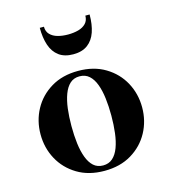

<svg xmlns="http://www.w3.org/2000/svg" viewBox="-108 -795 786 891"><g transform="rotate(-15 285.0 -349.5)"><path d="M285 10Q209.5 10 154.8 -23Q100 -56 70.5 -110.5Q41 -165 41 -230Q41 -295 70.5 -349.5Q100 -404 154.8 -437Q209.5 -470 285 -470Q360.5 -470 415.2 -437Q470 -404 499.5 -349.5Q529 -295 529 -230Q529 -165 499.5 -110.5Q470 -56 415.2 -23Q360.5 10 285 10ZM285 -16Q312.5 -16 331 -32.5Q349.5 -49 360.5 -78.5Q371.5 -108 376.2 -146.8Q381 -185.5 381 -230Q381 -275 376.2 -313.5Q371.5 -352 360.5 -381.5Q349.5 -411 331 -427.5Q312.5 -444 285 -444Q257.5 -444 239.2 -427.5Q221 -411 210 -381.5Q199 -352 194.2 -313.5Q189.5 -275 189.5 -230Q189.5 -185.5 194.2 -146.8Q199 -108 210 -78.5Q221 -49 239.2 -32.5Q257.5 -16 285 -16ZM285 -550Q242.5 -550 216 -569.8Q189.5 -589.5 177.5 -625.2Q165.5 -661 165.5 -709H185.5Q185.5 -686 199.2 -671.8Q213 -657.5 235.5 -651.2Q258 -645 285 -645Q312 -645 334.8 -651.2Q357.5 -657.5 371 -671.8Q384.5 -686 384.5 -709H405Q405 -661 392.8 -625.2Q380.5 -589.5 354 -569.8Q327.5 -550 285 -550Z"/></g></svg>

Font: Bodoni Moda 9pt
Style: Bold
Weight: 700
Designer: Owen Earl
Foundry: indestructible type
Version: Version 2.005